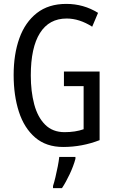

<svg xmlns="http://www.w3.org/2000/svg" viewBox="-20 -744 585 985"><path d="M308 -377H491V-25Q401 10 304 10Q217 10 160.5 -38.5Q104 -87 77 -170.5Q50 -254 50 -359Q50 -466 79.5 -548Q109 -630 169 -677Q229 -724 320 -724Q409 -724 483 -678L453 -607Q387 -649 322 -649Q232 -649 185 -574.5Q138 -500 138 -357Q138 -275 155.5 -209Q173 -143 211.5 -104.5Q250 -66 311 -66Q367 -66 409 -81V-302H308ZM367 71Q357 108 337.5 149.5Q318 191 298 221H252V210Q258 192 264.5 164.5Q271 137 276.5 109Q282 81 284 61H367Z"/></svg>

Font: Noto Sans Khmer ExtraCondensed
Style: Regular
Weight: 400
Width: 2
Designer: Danh Hong and the Monotype Design Team
Foundry: Monotype Imaging Inc.
Version: Version 2.004; ttfautohint (v1.8.4.7-5d5b)